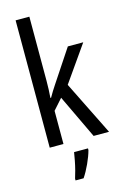

<svg xmlns="http://www.w3.org/2000/svg" viewBox="-144 -823 715 1107"><g transform="rotate(-15 213.5 -269.5)"><path d="M150 -760V-377Q150 -353 149 -326.5Q148 -300 146 -276H150Q158 -291 170 -310Q182 -329 192 -344L320 -537H412L262 -323L422 0H330L206 -261L150 -198V0H68V-760ZM280 61V71Q271 105 251.5 147.5Q232 190 211 221H163V210Q169 192 176 165Q183 138 188.5 109.5Q194 81 197 61Z"/></g></svg>

Font: Avrile Sans Condensed
Style: Regular
Weight: 400
Width: 3
Designer: Monotype Design Team
Foundry: Monotype Imaging Inc.
Version: Version 2.001;September 10, 2019;FontCreator 11.5.0.2425 64-